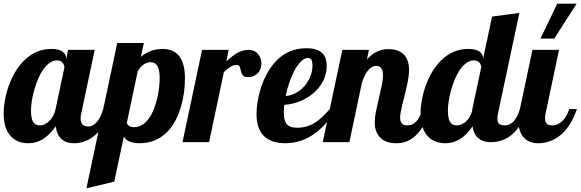

<svg xmlns="http://www.w3.org/2000/svg" viewBox="-33 -770 3145 1040"><path d="M27.8 -29.8Q-13.2 -71.8 -13.2 -154.8Q-13.2 -189.9 -6.1 -229Q1 -268.1 14.6 -306.2Q45.9 -392.1 100.1 -444.8Q162.6 -504.9 244.1 -504.9Q284.7 -504.9 304.9 -491Q325.2 -477.1 325.2 -454.1V-446.8L335.9 -500H480L408.2 -160.2Q403.8 -145.5 403.8 -127.9Q403.8 -85 444.8 -85Q472.2 -85 494.6 -112.8Q513.7 -136.2 525.9 -179.2H567.9Q541 -103 502.9 -58.6Q470.7 -22 430.2 -5.9Q400.4 5.9 367.2 5.9Q324.7 5.9 299.6 -17.3Q274.4 -40.5 269 -85.9Q240.7 -45.9 209.5 -23.4Q169.4 5.9 120.1 5.9Q63 5.9 27.8 -29.8ZM232.9 -113.3Q259.3 -138.7 268.1 -179.2L315.9 -404.8Q315.9 -409.7 313.7 -416.3Q311.5 -422.9 307.6 -428.7Q295.9 -442.9 274.9 -442.9Q254.9 -442.9 236.1 -429.7Q217.3 -416.5 200.7 -393.1Q171.4 -350.6 152.3 -282.2Q143.6 -252 139.2 -222.4Q134.8 -192.9 134.8 -168.9Q134.8 -119.1 153.3 -101.6Q159.7 -94.7 167.5 -92.8Q175.3 -90.8 185.1 -90.8Q196.3 -90.8 208.7 -96.7Q221.2 -102.5 232.9 -113.3Z M602.1 -537.1H746.1L730 -461.9Q780.8 -504.9 846.7 -504.9Q902.8 -504.9 933.6 -470.7Q968.8 -430.7 968.8 -347.2Q968.8 -266.6 948.2 -195.8Q922.4 -105.5 873 -55.7Q812.5 5.9 722.7 5.9Q688 5.9 665.5 -4.9Q648.4 -12.7 637.7 -29.8L585.9 213.9L435.1 250ZM774.9 -130.4Q802.2 -168.9 818.8 -238.8Q832 -294.9 832 -350.1Q832 -399.4 814 -420.4Q802.2 -433.1 781.7 -433.1Q763.7 -433.1 745.1 -420.4Q726.6 -407.7 712.9 -383.8L653.8 -104Q657.2 -94.2 666.7 -87.6Q676.3 -81.1 691.9 -81.1Q740.2 -81.1 774.9 -130.4Z M1061.5 -500H1205.6L1192.9 -438Q1227.1 -468.3 1248.5 -481Q1281.7 -500 1313.5 -500Q1345.7 -500 1365.2 -477.1Q1374 -466.8 1378.4 -453.4Q1382.8 -439.9 1382.8 -424.8Q1382.8 -411.1 1378.4 -398.4Q1374 -385.7 1365.2 -375.5Q1355.5 -364.7 1341.6 -358.4Q1327.6 -352.1 1310.5 -352.1Q1297.4 -352.1 1289.6 -356.4Q1281.7 -360.8 1277.3 -369.1Q1273.4 -377.4 1272 -385.3Q1267.6 -406.2 1263.2 -413.1Q1259.8 -418 1252.4 -418Q1231.4 -418 1216.8 -409.2Q1202.1 -400.4 1179.7 -379.9L1099.6 0H955.6Z M1398.9 -31.2Q1356.4 -70.8 1356.4 -152.8Q1356.4 -183.6 1362.5 -221.2Q1368.7 -258.8 1380.9 -296.4Q1394.5 -338.4 1415.8 -376Q1437 -413.6 1465.3 -442.4Q1530.8 -508.8 1626.5 -508.8Q1687.5 -508.8 1715.3 -479.5Q1736.8 -456.5 1736.8 -413.1Q1736.8 -370.6 1718.3 -333.3Q1699.7 -295.9 1667 -267.1Q1634.3 -238.8 1592.8 -221.9Q1551.3 -205.1 1506.8 -202.1Q1504.4 -176.8 1504.4 -162.1Q1504.4 -113.3 1522.9 -94.7Q1539.1 -78.1 1576.7 -78.1Q1630.9 -78.1 1675.8 -107.4Q1694.8 -119.6 1712.4 -136.5Q1730 -153.3 1753.4 -179.2H1787.6Q1740.2 -99.1 1678.7 -51.8Q1603 5.9 1512.7 5.9Q1439 5.9 1398.9 -31.2ZM1615.7 -303.2Q1636.2 -326.7 1647.9 -355.7Q1659.7 -384.8 1659.7 -415Q1659.7 -435.1 1654.1 -445.6Q1648.4 -456.1 1634.8 -456.1Q1616.7 -456.1 1598.4 -438.5Q1580.1 -420.9 1563 -390.1Q1547.4 -361.3 1534.7 -324.7Q1522 -288.1 1514.6 -250Q1542.5 -252 1568.8 -266.1Q1595.2 -280.3 1615.7 -303.2Z M2022.5 -29.3Q1996.6 -59.6 1996.6 -106.9Q1996.6 -129.4 2002.2 -159.2Q2007.8 -189 2019 -235.8Q2030.3 -283.7 2035.9 -312.3Q2041.5 -340.8 2041.5 -361.8Q2041.5 -413.1 2005.4 -413.1Q1980 -413.1 1958.5 -386.2Q1940.4 -363.3 1927.2 -320.8L1859.4 0H1715.3L1821.3 -500H1965.3L1954.6 -448.2Q1983.9 -481 2017.6 -494.1Q2042.5 -503.9 2071.3 -503.9Q2122.1 -503.9 2151.4 -477.5Q2182.6 -448.7 2182.6 -391.1Q2182.6 -356.4 2169.9 -300.8Q2166.5 -284.7 2158.7 -252.4Q2144.5 -198.2 2138.2 -166Q2134.3 -145.5 2134.3 -132.8Q2134.3 -112.8 2143.3 -101.8Q2152.3 -90.8 2174.3 -90.8Q2204.1 -90.8 2224.6 -115.2Q2240.2 -133.8 2258.3 -179.2H2300.3Q2263.2 -69.3 2206.5 -25.4Q2166.5 5.9 2114.3 5.9Q2052.2 5.9 2022.5 -29.3Z M2286.1 -29.8Q2245.1 -71.8 2245.1 -154.8Q2245.1 -189.9 2252.2 -229Q2259.3 -268.1 2272.9 -306.2Q2304.2 -392.1 2358.4 -444.8Q2420.9 -504.9 2502.4 -504.9Q2543 -504.9 2563.2 -491Q2583.5 -477.1 2583.5 -454.1V-450.2L2632.3 -680.2L2780.3 -700.2L2665.5 -160.2Q2661.1 -145.5 2661.1 -127.9Q2661.1 -107.4 2670.9 -99.1Q2680.7 -90.8 2702.1 -90.8Q2730 -90.8 2752 -115.7Q2770.5 -137.7 2783.2 -179.2H2825.2Q2798.8 -104 2760.3 -60.5Q2727.5 -24.4 2687.5 -10.3Q2658.7 0 2624.5 0Q2583 0 2557.6 -22Q2532.2 -43.9 2526.4 -85.9Q2499.5 -45.4 2468.3 -23.4Q2427.7 5.9 2378.4 5.9Q2321.3 5.9 2286.1 -29.8ZM2490.2 -111.3Q2516.6 -135.3 2525.4 -173.8V-179.2L2574.2 -408.2Q2570.8 -421.9 2564.5 -430.2Q2554.2 -442.9 2533.2 -442.9Q2513.2 -442.9 2494.4 -429.7Q2475.6 -416.5 2459 -393.1Q2429.7 -350.6 2410.6 -282.2Q2401.9 -252 2397.5 -222.4Q2393.1 -192.9 2393.1 -168.9Q2393.1 -119.1 2411.6 -101.6Q2418 -94.7 2425.8 -92.8Q2433.6 -90.8 2443.4 -90.8Q2454.1 -90.8 2466.6 -96.2Q2479 -101.6 2490.2 -111.3Z M2985.4 -750H3090.3L2969.2 -561H2894.5ZM2806.6 -22.5Q2775.4 -53.7 2775.4 -113.8Q2775.4 -142.1 2783.2 -179.2L2851.1 -500H2995.1L2923.3 -160.2Q2919.4 -147.5 2919.4 -127.9Q2919.4 -107.4 2929 -99.1Q2938.5 -90.8 2960 -90.8Q2974.6 -90.8 2988.5 -97.4Q3002.4 -104 3014.2 -115.7Q3038.1 -139.6 3050.3 -179.2H3092.3Q3065.4 -103.5 3024.9 -58.6Q2990.7 -22 2947.8 -5.9Q2916.5 5.9 2882.3 5.9Q2834.5 5.9 2806.6 -22.5Z"/></svg>

Font: Pattaya
Style: Regular
Weight: 400
Designer: Pablo Impallari / Thai characters Designed by Thanarat Vachiruckul and Suppakit Chalermlarp
Foundry: Pablo Impallari
Version: Version 2.000